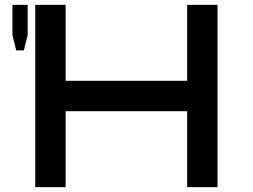

<svg xmlns="http://www.w3.org/2000/svg" viewBox="-20 -770 1040 790"><path d="M250 -312.5V0H125V-750H250V-437.5H750V-750H875V0H750V-312.5ZM31.2 -750H93.8V-625L78.1 -562.5H46.9L31.2 -625Z"/></svg>

Font: Xanmono
Style: Regular
Weight: 400
Designer: GGBotNet
Foundry: GGBotNet
Version: 1.00